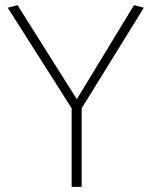

<svg xmlns="http://www.w3.org/2000/svg" viewBox="-20 -725 590 745"><path d="M258 0V-305L10 -695L48 -705L278 -340L500 -705L538 -695L297 -305V0Z"/></svg>

Font: Georama ExtraCondensed Thin ExtraLight
Style: Regular
Weight: 250
Version: Version 1.001